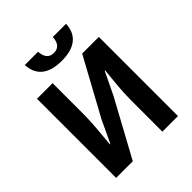

<svg xmlns="http://www.w3.org/2000/svg" viewBox="-255 -1113 1271 1271"><g transform="rotate(-45 380.5 -478.0)"><path d="M91 0H247L463 -397L539 -555H543C535 -475 524 -382 524 -297V0H670V-741H514L298 -345L223 -186H219C225 -263 237 -361 237 -445V-741H91ZM385 -802C524 -802 574 -869 578 -956H454C452 -908 432 -876 385 -876C338 -876 319 -908 316 -956H192C196 -869 246 -802 385 -802Z"/></g></svg>

Font: Noto Sans JP
Style: Bold
Weight: 700
Designer: Ryoko NISHIZUKA 西塚涼子 (kana, bopomofo & ideographs); Paul D. Hunt (Latin, Greek & Cyrillic); Sandoll Communications 산돌커뮤니
Foundry: Adobe
Version: Version 2.004;hotconv 1.0.118;makeotfexe 2.5.65603